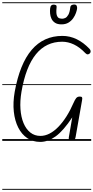

<svg xmlns="http://www.w3.org/2000/svg" viewBox="-25 -1246 826 1698"><path d="M331 9Q266 9 216.5 -24.2Q167 -57.5 136.5 -117.5Q106 -177.5 97.2 -258.2Q88.5 -339 105 -434Q194.5 -928.5 526.5 -928.5Q593 -928.5 653.2 -899.2Q713.5 -870 766.5 -814Q775.5 -805 776.5 -793.8Q777.5 -782.5 770 -774.5Q762 -766.5 752 -765.2Q742 -764 730 -776Q680 -828.5 628.5 -852.8Q577 -877 525 -877Q241 -877 165 -435Q151 -352.5 156 -281.5Q161 -210.5 183.2 -157.2Q205.5 -104 243.2 -74Q281 -44 332.5 -44Q373 -44 413 -64.5Q453 -85 490.8 -123.8Q528.5 -162.5 562.8 -216.5Q597 -270.5 626 -337.5Q638 -365.5 649.2 -378.8Q660.5 -392 680 -392Q696.5 -392 700.5 -385.2Q704.5 -378.5 701 -361L643.5 -33.5Q641.5 -21.5 634.8 -10.5Q628 0.5 606.5 0Q589.5 -1 585.5 -10.2Q581.5 -19.5 583.5 -31L614 -208Q535.5 -89.5 467.5 -40.2Q399.5 9 331 9ZM331 9Q266 9 216.5 -24.2Q167 -57.5 136.5 -117.5Q106 -177.5 97.2 -258.2Q88.5 -339 105 -434Q194.5 -928.5 526.5 -928.5Q593 -928.5 653.2 -899.2Q713.5 -870 766.5 -814Q775.5 -805 776.5 -793.8Q777.5 -782.5 770 -774.5Q762 -766.5 752 -765.2Q742 -764 730 -776Q680 -828.5 628.5 -852.8Q577 -877 525 -877Q241 -877 165 -435Q151 -352.5 156 -281.5Q161 -210.5 183.2 -157.2Q205.5 -104 243.2 -74Q281 -44 332.5 -44Q373 -44 413 -64.5Q453 -85 490.8 -123.8Q528.5 -162.5 562.8 -216.5Q597 -270.5 626 -337.5Q638 -365.5 649.2 -378.8Q660.5 -392 680 -392Q696.5 -392 700.5 -385.2Q704.5 -378.5 701 -361L643.5 -33.5Q641.5 -21.5 634.8 -10.5Q628 0.5 606.5 0Q589.5 -1 585.5 -10.2Q581.5 -19.5 583.5 -31L614 -208Q535.5 -89.5 467.5 -40.2Q399.5 9 331 9ZM518.5 -1030.5Q483 -1030.5 461.8 -1044.5Q440.5 -1058.5 430.2 -1080.5Q420 -1102.5 418 -1126.8Q416 -1151 418.5 -1171.5Q421 -1191.5 429 -1198.2Q437 -1205 448 -1205Q462.5 -1205 470 -1200.2Q477.5 -1195.5 475.5 -1181Q470 -1130 478 -1109.2Q486 -1088.5 500 -1084.5Q514 -1080.5 525.5 -1080.5Q538 -1080.5 552.5 -1087.2Q567 -1094 579.2 -1115.2Q591.5 -1136.5 596.5 -1180Q598.5 -1195.5 608.8 -1200.8Q619 -1206 631 -1206Q648.5 -1206 653.5 -1194.2Q658.5 -1182.5 656.5 -1168Q654.5 -1154 646.5 -1131Q638.5 -1108 622.5 -1085Q606.5 -1062 581 -1046.2Q555.5 -1030.5 518.5 -1030.5ZM-5 424.5H781.5V432.5H-5ZM-5 -16H781.5V0H-5ZM-5 -501.5H781.5V-493.5H-5ZM-5 -1226H781.5V-1218H-5Z"/></svg>

Font: Edu AU VIC WA NT Guides
Style: Regular
Weight: 400
Designer: Tina and Corey Anderson, Eben Sorkin, Mirko Velimirovic
Foundry: Google for Education
Version: Version 1.001